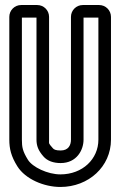

<svg xmlns="http://www.w3.org/2000/svg" viewBox="-20 -712 478 763"><path d="M371 -157C371 -80 308 -19 220 -19C169 -19 109 -48 91 -77C70 -111 67 -127 67 -157V-642H125V-157C125 -133 132 -114 152 -91C168 -72 193 -64 221 -64C285 -64 312 -116 312 -157V-642H371ZM374 -692H309C283 -692 262 -671 262 -645V-157C262 -134 251 -114 221 -114C201 -114 194 -118 190 -123C172 -144 175 -139 175 -157V-645C175 -671 154 -692 128 -692H64C38 -692 17 -671 17 -645V-157C17 -121 24 -91 49 -51C81 0 155 31 220 31C332 31 421 -50 421 -157V-645C421 -671 400 -692 374 -692Z"/></svg>

Font: DIN Rundschrift
Style: MittelKont
Weight: 400
Version: Version 1.027